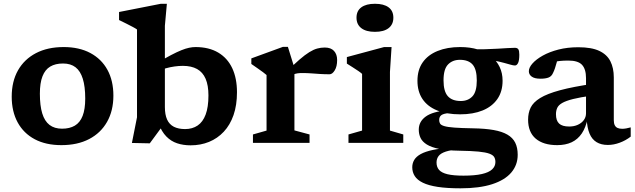

<svg xmlns="http://www.w3.org/2000/svg" viewBox="-20 -756 3362 1016"><path d="M308.5 -75Q348.5 -75 376 -91.2Q403.5 -107.5 417.2 -142.8Q431 -178 431 -234.5Q431 -298 418.2 -339Q405.5 -380 379.8 -400Q354 -420 313.5 -420Q273 -420 245.8 -403.8Q218.5 -387.5 204.8 -352.2Q191 -317 191 -260Q191 -197 203.5 -156Q216 -115 242 -95Q268 -75 308.5 -75ZM305 12Q222.5 12 163.8 -19.2Q105 -50.5 73.5 -108.2Q42 -166 42 -244.5Q42 -325 75.2 -383.8Q108.5 -442.5 170.2 -474.8Q232 -507 317 -507Q399 -507 458 -475.5Q517 -444 548.5 -386.5Q580 -329 580 -250Q580 -170 546.5 -111Q513 -52 451.5 -20Q390 12 305 12Z M819 -102H849.5L772.5 2.5L678 0.5L705 -135.5V-600Q698.5 -605 683.5 -613Q668.5 -621 649 -630.8Q629.5 -640.5 610 -650V-692.5L831 -736H863L852.5 -619.5V-189.5Q852.5 -149.5 864.2 -123.5Q876 -97.5 900 -85.2Q924 -73 959.5 -73Q998 -73 1025.8 -91.8Q1053.5 -110.5 1068.2 -149.8Q1083 -189 1083 -251Q1083 -304.5 1068 -339.2Q1053 -374 1022.8 -390.8Q992.5 -407.5 947.5 -407.5Q926 -407.5 903.2 -404.2Q880.5 -401 858.2 -394.8Q836 -388.5 815.5 -379L811 -422.5Q853.5 -448 885 -464.5Q916.5 -481 939.5 -490.2Q962.5 -499.5 980.5 -503.2Q998.5 -507 1014.5 -507Q1085.5 -507 1134.8 -477.8Q1184 -448.5 1209 -395Q1234 -341.5 1234 -268Q1234 -199.5 1215.8 -147Q1197.5 -94.5 1164.2 -59Q1131 -23.5 1086.2 -5.2Q1041.5 13 988.5 13Q949.5 13 917.2 2.2Q885 -8.5 860.2 -33.8Q835.5 -59 819 -102Z M1698.5 -504.5Q1731 -504.5 1747.5 -486.5Q1764 -468.5 1764 -438.5Q1764 -404 1751.2 -383.5Q1738.5 -363 1724 -363Q1697.5 -363 1673.8 -364.5Q1650 -366 1626.8 -367.8Q1603.5 -369.5 1578 -369.5Q1564.5 -369.5 1553.5 -367.8Q1542.5 -366 1531.5 -361.5Q1520.5 -357 1507.5 -348.5L1493 -373Q1534.5 -414.5 1564.2 -440.2Q1594 -466 1616.8 -480Q1639.5 -494 1658.8 -499.2Q1678 -504.5 1698.5 -504.5ZM1538 -396.5V-66L1618 -44.5V0H1318.5V-44.5L1390.5 -65V-359Q1384 -365 1371.8 -374Q1359.5 -383 1343.8 -394Q1328 -405 1310 -417.5V-447L1477 -508H1503.5Z M1964 -587.5Q1917.5 -587.5 1892 -607Q1866.5 -626.5 1866.5 -662.5Q1866.5 -698.5 1892 -717.2Q1917.5 -736 1964 -736Q2011 -736 2036.2 -717.2Q2061.5 -698.5 2061.5 -662.5Q2061.5 -626.5 2036.2 -607Q2011 -587.5 1964 -587.5ZM2052 -507 2043.5 -375.5V-65L2114 -44.5V0H1824V-44.5L1896 -65V-365Q1890.5 -370.5 1877 -379.8Q1863.5 -389 1847 -399.5Q1830.5 -410 1815.5 -419.5V-454L2012.5 -507Z M2417 240.5Q2345.5 240.5 2296.5 233Q2247.5 225.5 2217.8 211Q2188 196.5 2174.8 175.8Q2161.5 155 2161.5 129Q2161.5 108 2172 90.2Q2182.5 72.5 2206.5 59.2Q2230.5 46 2270.2 37.5Q2310 29 2368.5 26H2414.5L2415 34.5Q2367 37 2339.5 46Q2312 55 2301 69.5Q2290 84 2290 104Q2290 128 2303.5 143.2Q2317 158.5 2348.2 166Q2379.5 173.5 2432.5 173.5Q2492 173.5 2529.5 165Q2567 156.5 2584.2 140.2Q2601.5 124 2601.5 101.5Q2601.5 86 2595.2 75.2Q2589 64.5 2569.8 57.2Q2550.5 50 2512.2 46.2Q2474 42.5 2410 41.5Q2345.5 40.5 2304 32Q2262.5 23.5 2238.8 8.8Q2215 -6 2205.5 -26Q2196 -46 2196 -70Q2196 -112.5 2232.8 -139.2Q2269.5 -166 2352 -173L2357.5 -157.5Q2328 -155.5 2316 -147Q2304 -138.5 2304 -121Q2304 -110 2308.8 -102Q2313.5 -94 2330.8 -88.8Q2348 -83.5 2384.2 -80.8Q2420.5 -78 2483 -77Q2547 -76 2592 -68Q2637 -60 2665.2 -43.5Q2693.5 -27 2706.5 -0.8Q2719.5 25.5 2719.5 63Q2719.5 117 2685.5 157Q2651.5 197 2584 218.8Q2516.5 240.5 2417 240.5ZM2415 -151Q2343.5 -151 2292.8 -171.8Q2242 -192.5 2215.5 -232.2Q2189 -272 2189 -328.5Q2189 -386.5 2216.8 -426Q2244.5 -465.5 2295.5 -486.2Q2346.5 -507 2415 -507Q2467.5 -507 2509 -494.2Q2550.5 -481.5 2579.5 -457.8Q2608.5 -434 2624 -401.5Q2639.5 -369 2639.5 -329Q2639.5 -271.5 2611.8 -231.8Q2584 -192 2533.8 -171.5Q2483.5 -151 2415 -151ZM2418.5 -221.5Q2456.5 -221.5 2479.8 -246Q2503 -270.5 2503 -330Q2503 -389 2481 -414.2Q2459 -439.5 2413.5 -439.5Q2375 -439.5 2351 -415Q2327 -390.5 2327 -331Q2327 -272.5 2349.8 -247Q2372.5 -221.5 2418.5 -221.5ZM2500.5 -450.5 2480 -496Q2513.5 -494.5 2547.2 -495.5Q2581 -496.5 2611.5 -498.2Q2642 -500 2666 -501.5Q2690 -503 2704.5 -503Q2717.5 -503 2722.8 -495.2Q2728 -487.5 2728 -466.5Q2728 -436 2721.5 -422.8Q2715 -409.5 2705 -409.5Q2696 -409.5 2682.5 -413.5Q2669 -417.5 2646.5 -423.5Q2624 -429.5 2588.8 -436.8Q2553.5 -444 2500.5 -450.5Z M3121.5 -313 3112.5 -250Q3050 -241.5 3012.5 -232Q2975 -222.5 2955.2 -211.2Q2935.5 -200 2928.8 -185.2Q2922 -170.5 2922 -151.5Q2922 -117.5 2938.8 -102Q2955.5 -86.5 2992 -86.5Q3018 -86.5 3038 -95.8Q3058 -105 3069.5 -120.8Q3081 -136.5 3081 -156.5V-342.5Q3081 -390 3060 -412.8Q3039 -435.5 2987.5 -435.5Q2961 -435.5 2940.8 -433.2Q2920.5 -431 2904 -426.5L2934.5 -464Q2930.5 -442.5 2926 -426Q2921.5 -409.5 2917 -395.8Q2912.5 -382 2906.5 -370Q2898.5 -351.5 2882.2 -345.5Q2866 -339.5 2840 -339.5Q2809 -339.5 2793.8 -350.5Q2778.5 -361.5 2778.5 -379Q2778.5 -398.5 2797.8 -420.2Q2817 -442 2852.2 -461.8Q2887.5 -481.5 2935.2 -493.8Q2983 -506 3040 -506Q3110 -506 3151 -486.8Q3192 -467.5 3210 -431.8Q3228 -396 3228 -346.5V-120Q3228 -103.5 3233 -93.5Q3238 -83.5 3247.8 -79Q3257.5 -74.5 3272.5 -74.5Q3282.5 -74.5 3293.8 -76.5Q3305 -78.5 3317.5 -82V-33Q3291 -12.5 3259.2 -0.8Q3227.5 11 3196.5 11Q3161 11 3136.8 -3.8Q3112.5 -18.5 3099.8 -48.8Q3087 -79 3084.5 -126.5L3089.5 -129.5Q3080 -81.5 3058.8 -50Q3037.5 -18.5 3005 -3.2Q2972.5 12 2928.5 12Q2855.5 12 2815 -22.2Q2774.5 -56.5 2774.5 -123Q2774.5 -158.5 2788 -186.5Q2801.5 -214.5 2838.2 -237.2Q2875 -260 2943.5 -278.5Q3012 -297 3121.5 -313Z"/></svg>

Font: Newsreader 9pt SemiBold
Style: Regular
Weight: 600
Designer: Hugues Gentile
Foundry: Production Type
Version: Version 1.003